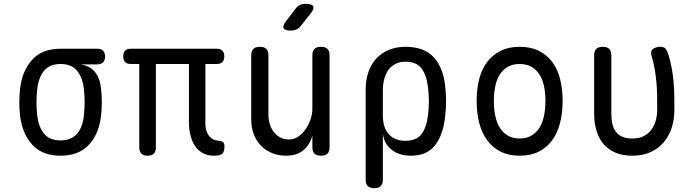

<svg xmlns="http://www.w3.org/2000/svg" viewBox="-20 -805 3640 1005"><path d="M489 -468H401Q451 -461 477.5 -427.5Q504 -394 509 -340Q513 -305 513 -270Q513 -235 509 -200Q499 -106 446 -48Q393 10 297 10Q201 10 148.5 -48Q96 -106 85 -200Q81 -235 81 -270Q81 -305 85 -340Q96 -435 148.5 -492.5Q201 -550 297 -550H489Q509 -550 519.5 -539.5Q530 -529 530 -509Q530 -489 519.5 -478.5Q509 -468 489 -468ZM297 -70Q326 -70 347 -79Q368 -88 383 -105Q398 -122 407 -146Q416 -170 419 -200Q423 -235 423 -270Q423 -305 419 -340Q412 -400 383 -435Q354 -470 297 -470Q240 -470 211 -435Q182 -400 175 -340Q171 -305 171 -270Q171 -235 175 -200Q182 -140 211 -105Q240 -70 297 -70Z M1099 10Q1065 10 1040 -4.5Q1015 -19 999.5 -43Q984 -67 976.5 -98.5Q969 -130 969 -164V-470H796V-34Q796 -12 785.5 -1Q775 10 753 10Q731 10 720 -1Q709 -12 709 -34V-470H665Q645 -470 635 -480Q625 -490 625 -510Q625 -530 635 -540Q645 -550 665 -550H1114Q1134 -550 1144 -540Q1154 -530 1154 -510Q1154 -490 1144 -480Q1134 -470 1114 -470H1055V-158Q1055 -118 1074 -94Q1093 -70 1127 -68Q1141 -67 1148 -60.5Q1155 -54 1155 -40Q1155 -10 1143 0Q1131 10 1099 10Z M1615 -234V-515Q1615 -538 1626 -549Q1637 -560 1660 -560Q1683 -560 1694 -549Q1705 -538 1705 -515V-35Q1705 -12 1694 -1Q1683 10 1660 10Q1637 10 1626 -1Q1615 -12 1615 -35V-94Q1601 -46 1567 -18Q1533 10 1478 10Q1438 10 1404.5 -3.5Q1371 -17 1346.5 -42Q1322 -67 1308.5 -102Q1295 -137 1295 -180V-515Q1295 -538 1306 -549Q1317 -560 1340 -560Q1363 -560 1374 -549Q1385 -538 1385 -515V-206Q1385 -180 1392 -156.5Q1399 -133 1412.5 -115Q1426 -97 1446 -86Q1466 -75 1493 -75Q1520 -75 1542.5 -91Q1565 -107 1581 -130.5Q1597 -154 1606 -182Q1615 -210 1615 -234ZM1555 -670Q1545 -657 1532 -651Q1519 -645 1503 -645Q1471 -645 1464.5 -657Q1458 -669 1478 -695L1526 -758Q1536 -772 1549 -778.5Q1562 -785 1579 -785Q1613 -785 1619.5 -772Q1626 -759 1605 -733Z M1939 180Q1916 180 1905 169Q1894 158 1894 135V-336Q1894 -387 1908.5 -428.5Q1923 -470 1950 -499Q1977 -528 2016 -544Q2055 -560 2103 -560Q2200 -560 2250 -505.5Q2300 -451 2310 -356Q2315 -316 2315 -275.5Q2315 -235 2310 -195Q2300 -100 2257.5 -45Q2215 10 2132 10Q2070 10 2030.5 -20.5Q1991 -51 1984 -105V135Q1984 158 1973 169Q1962 180 1939 180ZM2102 -68Q2159 -68 2185.5 -102Q2212 -136 2220 -200Q2225 -238 2225 -275.5Q2225 -313 2220 -350Q2212 -414 2185.5 -448Q2159 -482 2102 -482Q2074 -482 2052 -471.5Q2030 -461 2015 -441.5Q2000 -422 1992 -394Q1984 -366 1984 -330V-200Q1984 -137 2015 -102.5Q2046 -68 2102 -68Z M2700 10Q2642 10 2600 -11.5Q2558 -33 2530 -71Q2502 -109 2488.5 -161.5Q2475 -214 2475 -276Q2475 -338 2488 -390Q2501 -442 2529 -479.5Q2557 -517 2599.5 -538.5Q2642 -560 2700 -560Q2759 -560 2801.5 -538.5Q2844 -517 2871.5 -479.5Q2899 -442 2912 -390Q2925 -338 2925 -276Q2925 -214 2911.5 -161.5Q2898 -109 2870.5 -71Q2843 -33 2800.5 -11.5Q2758 10 2700 10ZM2700 -80Q2735 -80 2760.5 -94.5Q2786 -109 2802.5 -134.5Q2819 -160 2827 -196.5Q2835 -233 2835 -276Q2835 -319 2827.5 -354.5Q2820 -390 2803.5 -415.5Q2787 -441 2761.5 -455.5Q2736 -470 2700 -470Q2664 -470 2638.5 -455.5Q2613 -441 2596.5 -415.5Q2580 -390 2572.5 -354Q2565 -318 2565 -275Q2565 -232 2573 -196Q2581 -160 2597.5 -134.5Q2614 -109 2639.5 -94.5Q2665 -80 2700 -80Z M3090 -515Q3090 -538 3101 -549Q3112 -560 3135 -560Q3158 -560 3169 -549Q3180 -538 3180 -515V-210Q3180 -180 3185.5 -156Q3191 -132 3204 -115Q3217 -98 3238 -89Q3259 -80 3290 -80Q3325 -80 3349.5 -92.5Q3374 -105 3389.5 -126Q3405 -147 3412.5 -174Q3420 -201 3420 -230Q3420 -269 3419.5 -304Q3419 -339 3416 -373.5Q3413 -408 3407 -442.5Q3401 -477 3390 -515Q3389 -518 3388.5 -521Q3388 -524 3388 -527Q3388 -545 3404 -552.5Q3420 -560 3435 -560Q3458 -560 3466 -547.5Q3474 -535 3480 -515Q3491 -478 3497 -443Q3503 -408 3506 -373.5Q3509 -339 3509.5 -303.5Q3510 -268 3510 -230Q3510 -180 3496 -136.5Q3482 -93 3454.5 -60.5Q3427 -28 3386 -9Q3345 10 3290 10Q3239 10 3201.5 -6Q3164 -22 3139.5 -50.5Q3115 -79 3102.5 -120Q3090 -161 3090 -210Z"/></svg>

Font: Maple Mono Normal
Style: Regular
Weight: 400
Monospace: yes
Designer: subframe7536
Version: Version 7.000